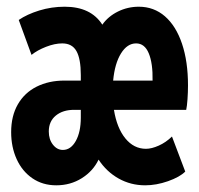

<svg xmlns="http://www.w3.org/2000/svg" viewBox="-20 -552 602 580"><path d="M542.5 -220.2H324.2Q333 -165.5 358.6 -134Q384.3 -102.5 420.9 -102.5Q438 -102.5 459.5 -112.1Q481 -121.6 499.5 -139.6L539.6 -33.7Q522.9 -17.1 487.5 -4.6Q452.1 7.8 418.5 7.8Q375 7.8 338.4 -12.7Q301.8 -33.2 277.8 -69.8Q261.2 -35.2 227.1 -13.7Q192.9 7.8 149.9 7.8Q108.9 7.8 77.9 -13.4Q46.9 -34.7 30.3 -71.3Q13.7 -107.9 13.7 -152.8Q13.7 -201.7 33.9 -236.8Q54.2 -272 90.8 -290.3Q127.4 -308.6 174.8 -308.6H224.1V-325.2Q224.1 -374.5 210.9 -397.7Q197.8 -420.9 168 -420.9Q145.5 -420.9 119.1 -410.6Q92.8 -400.4 75.2 -386.2L36.6 -491.7Q61.5 -508.8 98.6 -520.3Q135.7 -531.7 175.3 -531.7Q254.4 -531.7 289.1 -477.5Q306.6 -502.4 336.2 -517.1Q365.7 -531.7 399.4 -531.7Q444.8 -531.7 478.3 -502.7Q511.7 -473.6 529.8 -419.9Q547.9 -366.2 547.9 -293.9Q547.9 -273.4 546.4 -252.2Q544.9 -231 542.5 -220.2ZM440.9 -308.6Q441.9 -360.8 429.4 -390.9Q417 -420.9 391.1 -420.9Q364.3 -420.9 345.5 -390.6Q326.7 -360.4 321.8 -308.6ZM224.1 -196.8V-220.2H203.6Q169.9 -220.2 148.7 -202.9Q127.4 -185.5 127.4 -154.8Q127.4 -130.9 139.9 -115Q152.3 -99.1 169.9 -99.1Q193.8 -99.1 209 -126.2Q224.1 -153.3 224.1 -196.8Z"/></svg>

Font: Reddit Mono
Style: Bold
Weight: 700
Designer: Stephen Hutchings
Foundry: Reddit
Version: Version 1.009